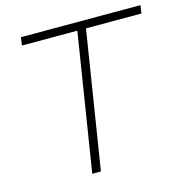

<svg xmlns="http://www.w3.org/2000/svg" viewBox="-105 -802 865 900"><g transform="rotate(-15 328.0 -352.5)"><path d="M233 0 339 -666H70L76 -705H656L650 -666H381L275 0Z"/></g></svg>

Font: Nunito Sans ExtraLight
Style: Italic
Weight: 200
Italic angle: -9°
Designer: Vernon Adams
Foundry: Vernon Adams
Version: Version 3.006; ttfautohint (v1.8.3)